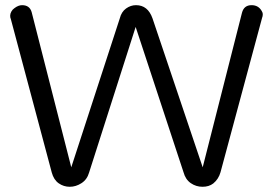

<svg xmlns="http://www.w3.org/2000/svg" viewBox="-20 -716 1043 736"><path d="M500 -612.7 321.5 -54.4Q313.9 -27.8 292.4 -13.9Q270.9 0 247.5 0Q224.1 0 205.1 -13.3Q186.1 -26.6 178.5 -54.4L21.5 -643Q19 -648.1 19 -655.7Q19 -663.3 23.4 -671.5Q27.8 -679.7 35.4 -684.8Q50.6 -696.2 64.6 -696.2Q93.7 -696.2 101.3 -669.6L253.2 -74.7L439.2 -645.6Q445.6 -670.9 463.3 -683.5Q481 -696.2 501.3 -696.2Q546.8 -696.2 564.6 -645.6L757 -74.7L907.6 -667.1Q915.2 -696.2 944.3 -696.2Q970.9 -696.2 983.5 -673.4Q987.3 -667.1 987.3 -662Q987.3 -653.2 984.8 -648.1L825.3 -55.7Q817.7 -29.1 797.5 -12.7Q781 0 756.3 0Q731.6 0 711.4 -13.9Q691.1 -27.8 683.5 -55.7Z"/></svg>

Font: Mandali
Style: Regular
Weight: 400
Designer: Purushoth Kumar Guthula
Foundry: Silikandhra, Hyderabad
Version: Version 1.0.5; ttfautohint (v1.2.25-373a) -l 7 -r 28 -G 50 -